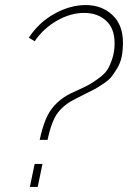

<svg xmlns="http://www.w3.org/2000/svg" viewBox="-20 -739 506 759"><path d="M137 -186Q154 -267 182 -305.5Q210 -344 256 -368Q266 -373 294.5 -386Q323 -399 336 -406.5Q349 -414 371.5 -430.5Q394 -447 404.5 -463.5Q415 -480 424 -507.5Q433 -535 433 -568Q433 -627 399 -657.5Q365 -688 313 -688Q259 -688 205.5 -657.5Q152 -627 117 -576L94 -590Q133 -650 195 -684.5Q257 -719 319 -719Q382 -719 424 -680Q466 -641 466 -571Q466 -540 461 -515Q456 -490 443.5 -469.5Q431 -449 421 -436Q411 -423 388.5 -408Q366 -393 355 -387Q344 -381 315.5 -367Q287 -353 278 -348Q235 -327 209.5 -294.5Q184 -262 168 -186ZM98 0 117 -91H148L129 0Z"/></svg>

Font: Raleway-v4020 ExtraLight
Style: Italic
Weight: 275
Italic angle: -12°
Designer: Matt McInerney, Pablo Impallari, Rodrigo Fuenzalida
Foundry: Matt McInerney, Pablo Impallari, Rodrigo Fuenzalida
Version: Version 4.020;PS 004.020;hotconv 1.0.88;makeotf.lib2.5.64775